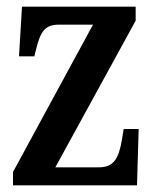

<svg xmlns="http://www.w3.org/2000/svg" viewBox="-20 -556 463 576"><path d="M19 0H391L396 -169H351L346 -138C336 -78 320 -54 276 -54H146L387 -494V-536H46L37 -387H83L88 -407C101 -460 114 -482 156 -482H259L19 -40Z"/></svg>

Font: Noto Serif Hebrew ExtraCondensed SemiBold
Style: Regular
Weight: 600
Width: 2
Designer: Monotype Design Team
Foundry: Monotype Imaging Inc.
Version: Version 2.004